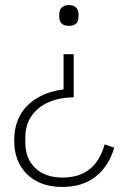

<svg xmlns="http://www.w3.org/2000/svg" viewBox="-20 -537 500 758"><path d="M214 -471V-481Q214 -498 224 -507.5Q234 -517 252 -517Q270 -517 280 -507.5Q290 -498 290 -481V-471Q290 -435 252 -435Q214 -435 214 -471ZM36 18Q36 -69 89 -121Q142 -173 231 -184V-323H271V-153Q181 -151 130.5 -108Q80 -65 80 5V27Q80 89 119.5 126.5Q159 164 227 164Q357 164 393 33L431 46Q410 118 358.5 159.5Q307 201 226 201Q138 201 87 151Q36 101 36 18Z"/></svg>

Font: Anuphan ExtraLight
Style: Regular
Weight: 200
Designer: Cadson Demak
Version: Version 3.001